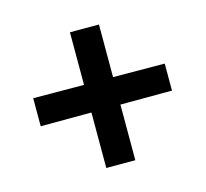

<svg xmlns="http://www.w3.org/2000/svg" viewBox="-75 -628 676 630"><g transform="rotate(-15 263.0 -312.5)"><path d="M40 -365.2 212.4 -364.3V-543H311V-364.3L486.3 -363.3V-271.5L311 -271V-82H212.4V-270.5L40 -270Z"/></g></svg>

Font: DimaBanoo
Style: Bold
Weight: 800
Designer: R.Balvardi
Foundry: R.Balvardi
Version: Version 1.0.0-alpha3